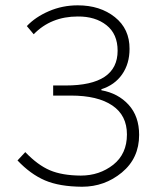

<svg xmlns="http://www.w3.org/2000/svg" viewBox="-20 -691 588 723"><path d="M227.1 -369.1Q422.9 -369.1 422.9 -500Q422.9 -563 380.9 -596.2Q338.9 -629.4 272.9 -628.9Q171.9 -628.9 106.9 -562L81.1 -592.8Q113.3 -627 164.1 -648.9Q214.8 -670.9 272.9 -670.9Q356.9 -670.9 412.6 -626.5Q468.3 -582 467.8 -506.8Q467.8 -451.2 439.9 -411.1Q412.1 -371.1 361.8 -355V-351.1Q424.8 -339.8 464.4 -296.4Q503.9 -252.9 503.9 -183.1Q503.9 -95.2 439 -41.5Q374 12.2 289.1 12.2Q204.1 11.7 149.4 -11.7Q94.7 -35.2 45.9 -86.9L75.2 -118.2Q122.1 -69.3 168 -49.8Q213.9 -30.3 284.2 -29.8Q354.5 -29.8 406.7 -70.8Q458 -111.8 458 -184.6Q458 -256.8 402.8 -293.9Q347.7 -331.1 247.1 -331.1H180.2V-369.1Z"/></svg>

Font: SourceSansPro-Light
Style: Regular
Weight: 300
Designer: Paul D. Hunt
Foundry: Adobe Systems Incorporated
Version: Version 2.020;PS 2.0;hotconv 1.0.86;makeotf.lib2.5.63406